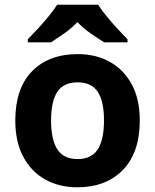

<svg xmlns="http://www.w3.org/2000/svg" viewBox="-20 -786 659 816"><path d="M574 -274Q574 -138 502.5 -64Q431 10 308 10Q232 10 172.5 -23Q113 -56 79 -119.5Q45 -183 45 -274Q45 -410 116 -483Q187 -556 311 -556Q388 -556 447 -523Q506 -490 540 -427.5Q574 -365 574 -274ZM197 -274Q197 -193 223.5 -151.5Q250 -110 310 -110Q369 -110 395.5 -151.5Q422 -193 422 -274Q422 -355 395.5 -395.5Q369 -436 310 -436Q250 -436 223.5 -395.5Q197 -355 197 -274ZM397 -766Q411 -744 433.5 -716.5Q456 -689 480 -663Q504 -637 522 -619V-606H423Q397 -622 366 -643.5Q335 -665 309 -692Q283 -665 253 -644Q223 -623 197 -606H98V-619Q117 -638 140.5 -663.5Q164 -689 186.5 -716.5Q209 -744 223 -766Z"/></svg>

Font: Noto Sans Tangsa
Style: Bold
Weight: 700
Version: Version 1.504